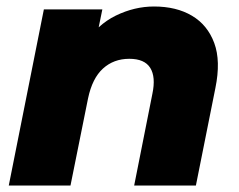

<svg xmlns="http://www.w3.org/2000/svg" viewBox="-20 -571 736 591"><path d="M454 -551Q523 -551 571 -522.5Q619 -494 639.5 -438.5Q660 -383 643 -300L583 0H393L449 -282Q460 -334 442.5 -362Q425 -390 378 -390Q330 -390 297 -360Q264 -330 251 -268L197 0H7L115 -542H295L264 -390L240 -434Q279 -495 336.5 -523Q394 -551 454 -551Z"/></svg>

Font: Montserrat Thin ExtraBold
Style: Italic
Weight: 800
Italic angle: -11.3°
Version: Version 9.000